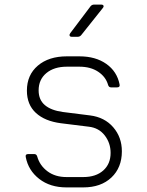

<svg xmlns="http://www.w3.org/2000/svg" viewBox="-20 -805 640 835"><path d="M269 10Q198 10 150.5 -27Q103 -64 92 -122Q89 -135 103 -135H129Q139 -135 142 -124Q153 -85 186.5 -60Q220 -35 269 -35H342Q397 -35 429 -63.5Q461 -92 461 -140Q461 -183 435.5 -216Q410 -249 366 -254L245 -269Q175 -278 136 -314Q97 -350 97 -411Q97 -479 144.5 -519.5Q192 -560 271 -560H325Q396 -560 442.5 -527Q489 -494 500 -438Q503 -425 489 -425H463Q453 -425 450 -436Q440 -471 407 -493Q374 -515 325 -515H271Q215 -515 181.5 -487Q148 -459 148 -412Q148 -371 175 -348Q202 -325 253 -318L372 -303Q435 -295 472.5 -251.5Q510 -208 510 -147Q510 -76 464.5 -33Q419 10 342 10ZM292 -645Q285 -645 283 -649.5Q281 -654 285 -660L374 -778Q380 -785 389 -785H420Q428 -785 430 -780.5Q432 -776 427 -770L333 -652Q327 -645 318 -645Z"/></svg>

Font: Pitagon Sans Mono Thin
Style: Regular
Weight: 100
Monospace: yes
Designer: Travis Tran
Foundry: Pitagon
Version: Version 1.001; ttfautohint (v1.8.4.7-5d5b);gftools[0.9.26]